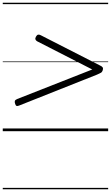

<svg xmlns="http://www.w3.org/2000/svg" viewBox="-20 -950 803 1390"><path d="M119 -186Q107 -181 100.5 -183Q94 -185 90 -197Q85 -211 87.5 -219Q90 -227 104 -233L648 -447L249 -651Q239 -657 236.5 -665Q234 -673 240 -684Q247 -697 255.5 -699Q264 -701 275 -695L702 -477Q718 -470 723 -462.5Q728 -455 724 -442Q720 -429 711 -423.5Q702 -418 683 -410ZM0 410H763V420H0ZM0 -20H763V0H0ZM0 -505H763V-500H0ZM0 -930H763V-920H0Z"/></svg>

Font: Playwrite DE LA Guides
Style: Regular
Weight: 400
Designer: Veronika Burian, José Scaglione
Foundry: TypeTogether
Version: Version 1.003